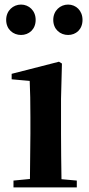

<svg xmlns="http://www.w3.org/2000/svg" viewBox="-20 -820 389 840"><path d="M72 -667C106 -667 136 -691 136 -733C136 -774 106 -800 72 -800C38 -800 7 -774 7 -733C7 -691 38 -667 72 -667ZM278 -667C312 -667 341 -691 341 -733C341 -774 312 -800 278 -800C244 -800 213 -774 213 -733C213 -691 244 -667 278 -667ZM110 0H316V-30L249 -36C248 -94 247 -180 247 -235V-388L251 -542L238 -550L31 -497V-473L110 -466C112 -418 113 -375 113 -308V-235L111 -37L39 -30V0Z"/></svg>

Font: GenRyuMin2 TW B
Style: Regular
Weight: 700
Version: Version 2.100;PS 2.1;hotconv 16.6.51;makeotf.lib2.5.65220 DE